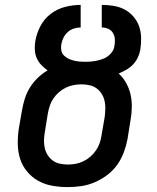

<svg xmlns="http://www.w3.org/2000/svg" viewBox="-20 -755 640 783"><path d="M256 8Q224 8 193 2.5Q162 -3 136 -17.5Q110 -32 90.5 -55.5Q71 -79 62 -107.5Q53 -136 52.5 -168Q52 -200 57 -232L70 -307Q74 -330 81.5 -353.5Q89 -377 102 -398Q115 -419 133.5 -437Q152 -455 174 -468Q160 -478 148.5 -490Q137 -502 130 -517.5Q123 -533 122 -551Q121 -569 124 -587Q129 -618 144.5 -648Q160 -678 187 -698.5Q214 -719 246 -727Q278 -735 309 -735V-643Q295 -643 281 -638.5Q267 -634 256 -624Q245 -614 238.5 -600.5Q232 -587 230 -574Q228 -561 230 -549.5Q232 -538 240 -529.5Q248 -521 258.5 -516Q269 -511 280.5 -508Q292 -505 304 -504Q316 -503 329 -503Q340 -503 351.5 -504Q363 -505 374.5 -507.5Q386 -510 397.5 -514Q409 -518 419 -525Q429 -532 436.5 -542.5Q444 -553 446 -564Q449 -579 448.5 -593Q448 -607 441.5 -619Q435 -631 422.5 -637Q410 -643 395 -643V-735Q420 -735 444 -731Q468 -727 488.5 -716Q509 -705 524.5 -687Q540 -669 547.5 -647Q555 -625 555.5 -600.5Q556 -576 552 -551Q549 -535 541.5 -519.5Q534 -504 522 -491.5Q510 -479 495 -470.5Q480 -462 464 -455Q482 -439 494.5 -416.5Q507 -394 512.5 -369Q518 -344 517.5 -317Q517 -290 512 -263L500 -188Q495 -161 485 -134Q475 -107 458 -83Q441 -59 417 -41Q393 -23 366 -11.5Q339 0 311 4Q283 8 256 8ZM257 -84Q273 -84 289 -87Q305 -90 320.5 -97.5Q336 -105 349 -116.5Q362 -128 371.5 -142Q381 -156 386.5 -171.5Q392 -187 394 -203L407 -278Q409 -295 409.5 -311.5Q410 -328 406.5 -343.5Q403 -359 394.5 -372.5Q386 -386 373.5 -395Q361 -404 345 -407.5Q329 -411 312 -411Q296 -411 280 -408Q264 -405 248.5 -397.5Q233 -390 220 -378.5Q207 -367 197.5 -353Q188 -339 183 -323.5Q178 -308 175 -292L163 -217Q160 -200 159.5 -183.5Q159 -167 162.5 -151.5Q166 -136 174.5 -122.5Q183 -109 195.5 -100Q208 -91 224 -87.5Q240 -84 257 -84Z"/></svg>

Font: Iosevka SS04 Semibold Extended
Style: Italic
Weight: 600
Width: 7
Italic angle: -9°
Monospace: yes
Designer: Belleve Invis
Foundry: Belleve Invis
Version: Version 19.0.0; ttfautohint (v1.8.4)